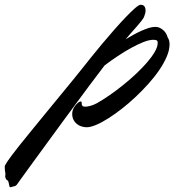

<svg xmlns="http://www.w3.org/2000/svg" viewBox="-306 -521 755 806"><path d="M297.9 -448.2Q294.9 -442.4 287.1 -432.4Q279.3 -422.4 268.6 -410.2Q257.8 -397.9 245.4 -384Q232.9 -370.1 221.2 -356Q237.3 -365.7 254.2 -375Q271 -384.3 287.4 -391.6Q303.7 -398.9 318.6 -403.6Q333.5 -408.2 346.2 -408.2Q348.6 -408.2 350.6 -407.7Q352.5 -407.2 355 -407.2Q367.7 -404.8 380.1 -393.8Q392.6 -382.8 397.9 -363.8Q405.8 -353 405.8 -335Q405.8 -311.5 394.3 -284.2Q382.8 -256.8 363.3 -228Q343.8 -199.2 317.9 -170.2Q292 -141.1 263.4 -114.3Q234.9 -87.4 205.1 -64.2Q175.3 -41 147.9 -23.7Q120.6 -6.3 97.2 3.4Q73.7 13.2 58.1 13.2Q46.4 13.2 35.4 9.5Q24.4 5.9 15.9 -1.2Q7.3 -8.3 2.2 -18.8Q-2.9 -29.3 -2.9 -43Q-2.9 -60.5 8.8 -76.2Q23.9 -95.2 33.2 -95.2Q34.7 -95.2 35.9 -93.5Q37.1 -91.8 37.1 -85Q37.1 -79.6 40.3 -76.4Q43.5 -73.2 51.8 -73.2Q59.6 -73.2 72 -76.2Q84.5 -79.1 101.1 -87.9Q124.5 -101.1 152.8 -120.6Q181.2 -140.1 209.5 -162.8Q237.8 -185.5 264.2 -210.2Q290.5 -234.9 311 -258.5Q331.5 -282.2 343.8 -303.5Q356 -324.7 356 -340.8Q356 -343.3 355.5 -345.5Q355 -347.7 354 -350.1Q348.6 -354 337.9 -354Q320.8 -354 296.4 -344.5Q272 -335 244.1 -319.6Q216.3 -304.2 187.3 -284.9Q158.2 -265.6 132.8 -246.1Q95.2 -197.3 63.5 -154.3Q31.7 -111.3 5.9 -76.2Q-14.2 -49.3 -39.1 -15.4Q-64 18.6 -89.8 54Q-115.7 89.4 -140.6 123.5Q-165.5 157.7 -185.3 184.8Q-205.1 211.9 -218 230Q-231 248 -232.9 251Q-235.8 255.4 -238.8 257.6Q-241.7 259.8 -244.6 260.5Q-247.6 261.2 -251 262Q-254.4 262.7 -258.8 264.2Q-259.8 265.1 -262.2 265.1Q-265.1 265.1 -266.4 261.2Q-267.6 257.3 -268.3 252.4Q-269 247.6 -270.3 242.9Q-271.5 238.3 -273.9 236.8Q-279.3 234.4 -281.7 228.8Q-284.2 223.1 -284.2 217.8Q-284.2 214.8 -283.2 212.9Q-283.2 206.1 -284.7 198.5Q-286.1 190.9 -286.1 178.2Q-286.1 176.8 -285.4 174.6Q-284.7 172.4 -281.7 167.5Q-278.8 162.6 -273.2 154.3Q-267.6 146 -257.8 132.8Q-247.6 118.7 -225.6 91.1Q-203.6 63.5 -175 28.6Q-146.5 -6.3 -114.7 -45.2Q-83 -84 -53.2 -120.1Q-23.4 -156.2 1.5 -186.8Q26.4 -217.3 41 -235.8Q55.7 -254.4 77.4 -281.5Q99.1 -308.6 123.8 -338.1Q148.4 -367.7 174.1 -396.7Q199.7 -425.8 221.9 -449Q244.1 -472.2 260.7 -486.6Q277.3 -501 284.2 -501Q295.9 -501 300.5 -493.9Q305.2 -486.8 305.2 -477.1Q305.2 -469.2 302.7 -461.7Q300.3 -454.1 297.9 -448.2Z"/></svg>

Font: Oregano
Style: Italic
Weight: 400
Italic angle: -12°
Designer: Astigmatic (AOETI)
Foundry: Astigmatic (AOETI)
Version: Version 1.000